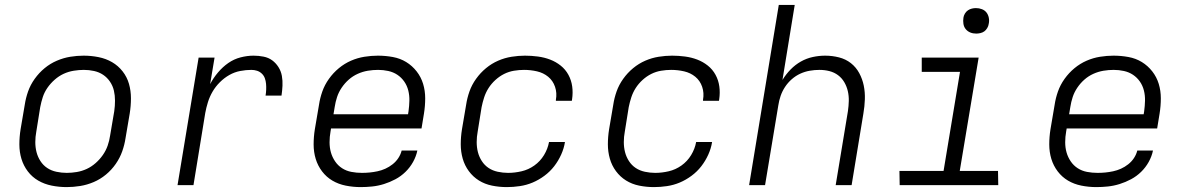

<svg xmlns="http://www.w3.org/2000/svg" viewBox="-20 -755 4840 783"><path d="M252 8Q221 8 191 2Q161 -4 136 -18.5Q111 -33 93.5 -56Q76 -79 67.5 -107Q59 -135 59 -166Q59 -197 64 -228L81 -328Q85 -355 94.5 -382Q104 -409 121.5 -433.5Q139 -458 162 -477Q185 -496 212 -507.5Q239 -519 266.5 -523.5Q294 -528 321 -528Q352 -528 382 -522Q412 -516 437 -501.5Q462 -487 480 -464Q498 -441 506 -413Q514 -385 514 -354Q514 -323 509 -292L492 -192Q488 -165 478.5 -138Q469 -111 452 -86.5Q435 -62 412 -43Q389 -24 362 -12.5Q335 -1 307 3.5Q279 8 252 8ZM252 -50Q272 -50 293 -53.5Q314 -57 333.5 -66Q353 -75 370 -90Q387 -105 399.5 -123Q412 -141 419 -161Q426 -181 429 -202L446 -302Q449 -323 449 -344.5Q449 -366 444.5 -385.5Q440 -405 428.5 -422Q417 -439 400.5 -450Q384 -461 363.5 -465.5Q343 -470 322 -470Q302 -470 280.5 -466.5Q259 -463 239.5 -454Q220 -445 203 -430Q186 -415 173.5 -397Q161 -379 154.5 -359Q148 -339 144 -318L128 -218Q124 -197 124 -175.5Q124 -154 129 -134.5Q134 -115 145 -98Q156 -81 172.5 -70Q189 -59 210 -54.5Q231 -50 252 -50Z M704 0 790 -520H855L837 -412Q850 -437 869 -459.5Q888 -482 911 -498Q934 -514 961 -521Q988 -528 1014 -528Q1035 -528 1055 -524Q1075 -520 1090 -509Q1105 -498 1115.5 -481.5Q1126 -465 1129.5 -445.5Q1133 -426 1132 -405.5Q1131 -385 1128 -365H1063Q1065 -377 1065.5 -389Q1066 -401 1065 -413Q1064 -425 1060 -436Q1056 -447 1047.5 -455Q1039 -463 1028 -466.5Q1017 -470 1005 -470Q983 -470 959.5 -465.5Q936 -461 915 -449Q894 -437 876.5 -419.5Q859 -402 847 -381.5Q835 -361 828 -338.5Q821 -316 817 -294L769 0Z M1451 8Q1420 8 1390 2Q1360 -4 1335.5 -18.5Q1311 -33 1293.5 -56Q1276 -79 1267.5 -107Q1259 -135 1259 -166Q1259 -197 1264 -228L1281 -328Q1285 -355 1294.5 -382Q1304 -409 1321.5 -433.5Q1339 -458 1362 -477Q1385 -496 1411.5 -507.5Q1438 -519 1466 -523.5Q1494 -528 1521 -528Q1552 -528 1582 -522.5Q1612 -517 1636.5 -502Q1661 -487 1679 -464Q1697 -441 1705.5 -413Q1714 -385 1714 -354Q1714 -323 1709 -292L1699 -231H1330L1328 -219Q1324 -197 1324 -175Q1324 -153 1329.5 -133.5Q1335 -114 1346.5 -97Q1358 -80 1375 -69Q1392 -58 1413 -54Q1434 -50 1456 -50Q1472 -50 1487.5 -51.5Q1503 -53 1519.5 -56.5Q1536 -60 1551.5 -67Q1567 -74 1581 -85Q1595 -96 1604.5 -110.5Q1614 -125 1618 -141H1682Q1677 -117 1664.5 -94.5Q1652 -72 1633.5 -54Q1615 -36 1592.5 -24Q1570 -12 1546 -4.5Q1522 3 1498 5.5Q1474 8 1451 8ZM1340 -289H1644L1646 -301Q1649 -323 1649.5 -344.5Q1650 -366 1645 -386Q1640 -406 1628.5 -422.5Q1617 -439 1600.5 -450Q1584 -461 1563.5 -465.5Q1543 -470 1522 -470Q1501 -470 1480 -466.5Q1459 -463 1439 -454Q1419 -445 1402.5 -430.5Q1386 -416 1373.5 -397.5Q1361 -379 1354.5 -359Q1348 -339 1345 -319Z M2047 8Q2016 8 1986.5 2Q1957 -4 1933 -19Q1909 -34 1892 -57Q1875 -80 1867 -108Q1859 -136 1859 -166.5Q1859 -197 1864 -228L1881 -328Q1885 -355 1894.5 -382Q1904 -409 1921.5 -433.5Q1939 -458 1962 -477Q1985 -496 2011.5 -507.5Q2038 -519 2066 -523.5Q2094 -528 2121 -528Q2147 -528 2173.5 -524.5Q2200 -521 2223.5 -512Q2247 -503 2266.5 -487.5Q2286 -472 2298 -450Q2310 -428 2313.5 -402.5Q2317 -377 2313 -350L2312 -344H2247V-348Q2252 -376 2243.5 -401Q2235 -426 2215.5 -442Q2196 -458 2170 -464Q2144 -470 2117 -470Q2097 -470 2076 -466.5Q2055 -463 2036 -453.5Q2017 -444 2000.5 -429Q1984 -414 1972.5 -396Q1961 -378 1954.5 -358Q1948 -338 1944 -318L1928 -218Q1924 -197 1924 -175.5Q1924 -154 1929 -134.5Q1934 -115 1945 -98Q1956 -81 1972.5 -70Q1989 -59 2010 -54.5Q2031 -50 2052 -50Q2079 -50 2107 -56.5Q2135 -63 2159 -80Q2183 -97 2198.5 -122.5Q2214 -148 2219 -176H2284Q2280 -150 2268.5 -124.5Q2257 -99 2240 -77Q2223 -55 2200 -38Q2177 -21 2152 -10.5Q2127 0 2100 4Q2073 8 2047 8Z M2647 8Q2616 8 2586.5 2Q2557 -4 2533 -19Q2509 -34 2492 -57Q2475 -80 2467 -108Q2459 -136 2459 -166.5Q2459 -197 2464 -228L2481 -328Q2485 -355 2494.5 -382Q2504 -409 2521.5 -433.5Q2539 -458 2562 -477Q2585 -496 2611.5 -507.5Q2638 -519 2666 -523.5Q2694 -528 2721 -528Q2747 -528 2773.5 -524.5Q2800 -521 2823.5 -512Q2847 -503 2866.5 -487.5Q2886 -472 2898 -450Q2910 -428 2913.5 -402.5Q2917 -377 2913 -350L2912 -344H2847V-348Q2852 -376 2843.5 -401Q2835 -426 2815.5 -442Q2796 -458 2770 -464Q2744 -470 2717 -470Q2697 -470 2676 -466.5Q2655 -463 2636 -453.5Q2617 -444 2600.5 -429Q2584 -414 2572.5 -396Q2561 -378 2554.5 -358Q2548 -338 2544 -318L2528 -218Q2524 -197 2524 -175.5Q2524 -154 2529 -134.5Q2534 -115 2545 -98Q2556 -81 2572.5 -70Q2589 -59 2610 -54.5Q2631 -50 2652 -50Q2679 -50 2707 -56.5Q2735 -63 2759 -80Q2783 -97 2798.5 -122.5Q2814 -148 2819 -176H2884Q2880 -150 2868.5 -124.5Q2857 -99 2840 -77Q2823 -55 2800 -38Q2777 -21 2752 -10.5Q2727 0 2700 4Q2673 8 2647 8Z M3035 0 3156 -735H3221L3171 -429Q3185 -452 3204 -471.5Q3223 -491 3246 -504Q3269 -517 3294.5 -522.5Q3320 -528 3345 -528Q3374 -528 3401.5 -521Q3429 -514 3450 -497.5Q3471 -481 3484 -457Q3497 -433 3502.5 -406Q3508 -379 3507 -350Q3506 -321 3501 -292L3453 0H3388L3438 -302Q3441 -323 3441.5 -343.5Q3442 -364 3437.5 -383.5Q3433 -403 3423 -420Q3413 -437 3397.5 -448.5Q3382 -460 3362.5 -465Q3343 -470 3322 -470Q3302 -470 3282 -466.5Q3262 -463 3243.5 -454.5Q3225 -446 3209 -432Q3193 -418 3181.5 -400.5Q3170 -383 3163.5 -364Q3157 -345 3154 -325L3100 0Z M4051 0H3649L3648 -58H3828L3895 -462H3739V-520H3971L3894 -58H4050ZM3961 -618Q3948 -618 3937 -622.5Q3926 -627 3918.5 -636Q3911 -645 3909 -657.5Q3907 -670 3909 -683Q3910 -691 3915 -699.5Q3920 -708 3927.5 -713Q3935 -718 3943.5 -720Q3952 -722 3960 -722Q3973 -722 3984.5 -717.5Q3996 -713 4003 -704Q4010 -695 4012.5 -682.5Q4015 -670 4012 -657Q4011 -649 4006 -640.5Q4001 -632 3994 -627Q3987 -622 3978 -620Q3969 -618 3961 -618Z M4451 8Q4420 8 4390 2Q4360 -4 4335.5 -18.5Q4311 -33 4293.5 -56Q4276 -79 4267.5 -107Q4259 -135 4259 -166Q4259 -197 4264 -228L4281 -328Q4285 -355 4294.5 -382Q4304 -409 4321.5 -433.5Q4339 -458 4362 -477Q4385 -496 4411.5 -507.5Q4438 -519 4466 -523.5Q4494 -528 4521 -528Q4552 -528 4582 -522.5Q4612 -517 4636.5 -502Q4661 -487 4679 -464Q4697 -441 4705.5 -413Q4714 -385 4714 -354Q4714 -323 4709 -292L4699 -231H4330L4328 -219Q4324 -197 4324 -175Q4324 -153 4329.5 -133.5Q4335 -114 4346.5 -97Q4358 -80 4375 -69Q4392 -58 4413 -54Q4434 -50 4456 -50Q4472 -50 4487.5 -51.5Q4503 -53 4519.5 -56.5Q4536 -60 4551.5 -67Q4567 -74 4581 -85Q4595 -96 4604.5 -110.5Q4614 -125 4618 -141H4682Q4677 -117 4664.5 -94.5Q4652 -72 4633.5 -54Q4615 -36 4592.5 -24Q4570 -12 4546 -4.5Q4522 3 4498 5.5Q4474 8 4451 8ZM4340 -289H4644L4646 -301Q4649 -323 4649.5 -344.5Q4650 -366 4645 -386Q4640 -406 4628.5 -422.5Q4617 -439 4600.5 -450Q4584 -461 4563.5 -465.5Q4543 -470 4522 -470Q4501 -470 4480 -466.5Q4459 -463 4439 -454Q4419 -445 4402.5 -430.5Q4386 -416 4373.5 -397.5Q4361 -379 4354.5 -359Q4348 -339 4345 -319Z"/></svg>

Font: Iosevka Light Extended Oblique
Style: Regular
Weight: 300
Width: 7
Italic angle: -9°
Monospace: yes
Designer: Belleve Invis
Foundry: Belleve Invis
Version: Version 32.5.0; ttfautohint (v1.8.4)